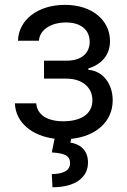

<svg xmlns="http://www.w3.org/2000/svg" viewBox="-20 -573 534 806"><path d="M42.6 -139.2C45.1 -59.7 112.9 -2.8 209.2 9.2L197.4 66.8C251.4 71 274.1 79.5 274.1 112.2C274.1 144.9 241.5 157.7 197.4 157.7L200.3 213.1C298.3 213.1 349.4 170.5 349.4 109.4C349.4 54 312.5 31.2 275.6 25.6L278.8 9.9C381.4 -0.4 453.1 -61.4 453.1 -152C453.1 -220.2 412.3 -275.6 350.9 -279.8V-285.5C402.7 -301.5 441.8 -339.1 441.8 -400.6C441.8 -486.9 367.9 -552.6 252.8 -552.6C139.2 -552.6 58.2 -490.1 55.4 -402H143.5C146 -447.1 193.2 -478.7 257.1 -478.7C320.7 -478.7 356.5 -446.4 356.5 -397.7C356.5 -352.3 325.3 -318.2 258.5 -318.2H164.8V-242.9H258.5C325.3 -242.9 367.9 -206.3 367.9 -152C367.9 -89.8 312.9 -63.9 245.7 -63.9C180 -63.9 136 -89.8 132.1 -139.2Z"/></svg>

Font: Karasuma Gothic
Style: Regular
Weight: 400
Designer: Rasmus Andersson, Ryoko Nishizuka
Foundry: Genbu
Version: Version 1.00